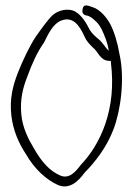

<svg xmlns="http://www.w3.org/2000/svg" viewBox="-20 -677 491 694"><path d="M21 -260C27 -206 48 -159 73 -121C105 -65 148 -27 190 -8C232 9 263 -22 286 -53C326 -94 365 -144 390 -209C416 -276 432 -392 412 -481C405 -521 394 -560 379 -589C365 -615 341 -643 315 -651C298 -657 281 -665 278 -642C276 -627 284 -623 292 -621C300 -621 313 -613 323 -603C332 -596 340 -585 347 -572C356 -553 370 -521 373 -493C362 -504 350 -524 338 -534C326 -544 315 -553 305 -568C291 -596 276 -620 254 -634C227 -650 190 -640 170 -622C152 -605 129 -572 109 -544C85 -507 63 -460 45 -415C27 -369 14 -321 21 -260ZM57 -264C52 -319 63 -360 79 -401C95 -445 115 -490 139 -523C156 -558 173 -592 202 -603C245 -619 268 -583 285 -546C293 -528 301 -520 315 -506C335 -491 341 -459 373 -457H380C381 -454 381 -452 381 -449C402 -282 343 -155 272 -81C254 -57 230 -28 197 -43C160 -59 131 -91 103 -140C83 -173 61 -216 57 -264Z"/></svg>

Font: Stray Cat
Style: SuCn
Weight: 400
Version: Version 1.0